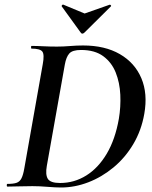

<svg xmlns="http://www.w3.org/2000/svg" viewBox="-20 -829 676 853"><path d="M251 4Q227 4 191 1Q155 -2 124 -2Q91 -2 63.5 -1Q36 0 13 0Q10 0 10 -6Q10 -12 13 -12Q40 -12 54 -17Q68 -22 75.5 -37Q83 -52 88 -81L170 -544Q178 -587 168 -600Q158 -613 120 -613Q118 -613 118 -619Q118 -625 120 -625Q143 -625 171.5 -623.5Q200 -622 233 -622Q261 -622 291 -624.5Q321 -627 349 -627Q446 -627 512.5 -588.5Q579 -550 608 -481.5Q637 -413 621 -323Q608 -249 572 -188.5Q536 -128 484 -85Q432 -42 372 -19Q312 4 251 4ZM247 -16Q310 -16 363.5 -49.5Q417 -83 454.5 -146.5Q492 -210 508 -301Q517 -354 514.5 -408Q512 -462 494 -507Q476 -552 438.5 -579.5Q401 -607 340 -607Q302 -607 288 -591.5Q274 -576 268 -542L188 -92Q181 -53 192.5 -34.5Q204 -16 247 -16ZM338 -685 254 -801Q253 -803 256 -806.5Q259 -810 262 -808L356 -769L467 -808Q469 -809 472 -806Q475 -803 473 -801L356 -685Q345 -674 338 -685Z"/></svg>

Font: Cormorant Light
Style: Italic
Weight: 300
Italic angle: -10°
Designer: Christian Thalmann (Catharsis Fonts)
Foundry: Catharsis Fonts
Version: Version 4.000